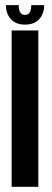

<svg xmlns="http://www.w3.org/2000/svg" viewBox="-20 -714 199 734"><path d="M24.5 0V-597.5H126.5V0ZM75.5 -620Q39.5 -620 21 -641.5Q2.5 -663 2.5 -694.5H51.5Q51.5 -657 75.5 -657Q99.5 -657 99.5 -694.5H149Q149 -663 130.5 -641.5Q112 -620 75.5 -620Z"/></svg>

Font: Anybody Condensed Medium
Style: Regular
Weight: 500
Width: 3
Designer: Tyler Finck
Foundry: Etcetera Type Company
Version: Version 1.010; ttfautohint (v1.8.3) -l 8 -r 50 -G 200 -x 14 